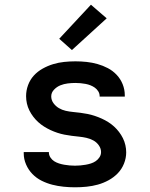

<svg xmlns="http://www.w3.org/2000/svg" viewBox="-20 -789 640 817"><path d="M299 8Q275 8 250.5 5.5Q226 3 202.5 -3Q179 -9 157 -20Q135 -31 118 -48.5Q101 -66 91 -89Q81 -112 81 -136V-142H188V-140Q188 -129 194.5 -119Q201 -109 210.5 -103Q220 -97 231 -93.5Q242 -90 253.5 -88Q265 -86 276.5 -85Q288 -84 299 -84Q310 -84 321.5 -85Q333 -86 344.5 -88Q356 -90 367 -93.5Q378 -97 387.5 -103.5Q397 -110 403.5 -120Q410 -130 410 -142Q410 -157 400.5 -170.5Q391 -184 377 -191.5Q363 -199 347.5 -202.5Q332 -206 316.5 -207.5Q301 -209 285.5 -211Q270 -213 254.5 -216Q239 -219 224 -224Q209 -229 195 -235.5Q181 -242 167.5 -250.5Q154 -259 142.5 -269.5Q131 -280 121.5 -292.5Q112 -305 105 -319Q98 -333 94.5 -348.5Q91 -364 91 -380Q91 -404 99.5 -427Q108 -450 124 -467.5Q140 -485 161.5 -497Q183 -509 206 -516Q229 -523 253 -525.5Q277 -528 301 -528Q325 -528 348.5 -525.5Q372 -523 395 -516.5Q418 -510 439 -499Q460 -488 476.5 -470.5Q493 -453 502 -430.5Q511 -408 511 -384V-378H404V-380Q404 -391 398 -400.5Q392 -410 383.5 -416Q375 -422 365 -426Q355 -430 344 -432Q333 -434 322.5 -435Q312 -436 301 -436Q285 -436 268.5 -434Q252 -432 237 -426Q222 -420 210 -407.5Q198 -395 198 -379Q198 -363 207.5 -350Q217 -337 230.5 -329Q244 -321 259.5 -317.5Q275 -314 291 -312.5Q307 -311 322.5 -309Q338 -307 353 -304Q368 -301 383 -296Q398 -291 412.5 -284.5Q427 -278 440.5 -269.5Q454 -261 465.5 -250.5Q477 -240 486.5 -227.5Q496 -215 503 -201Q510 -187 513.5 -171.5Q517 -156 517 -141Q517 -116 507.5 -92.5Q498 -69 481 -51.5Q464 -34 442 -22Q420 -10 396.5 -3.5Q373 3 348.5 5.5Q324 8 299 8ZM286 -576 232 -624 367 -769 434 -711Z"/></svg>

Font: Iosevka Aile Semibold
Style: Regular
Weight: 600
Designer: Belleve Invis
Foundry: Belleve Invis
Version: Version 31.1.0; ttfautohint (v1.8.4)